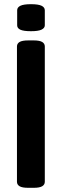

<svg xmlns="http://www.w3.org/2000/svg" viewBox="-20 -895 295 917"><path d="M115 2Q86 2 73.5 -5.5Q61 -13 61 -27V-673Q61 -687 73.5 -694.5Q86 -702 115 -702H141Q169 -702 181.5 -694.5Q194 -687 194 -673V-27Q194 -13 181.5 -5.5Q169 2 141 2ZM128 -746Q93 -746 77.5 -753Q62 -760 62 -774V-846Q62 -860 77.5 -867.5Q93 -875 128 -875Q163 -875 178.5 -867.5Q194 -860 194 -846V-774Q194 -761 178.5 -753.5Q163 -746 128 -746Z"/></svg>

Font: Asap Condensed SemiBold
Style: Regular
Weight: 600
Width: 3
Designer: Pablo Cosgaya
Foundry: Omnibus-Type
Version: Version 3.001; ttfautohint (v1.8.4.7-5d5b)